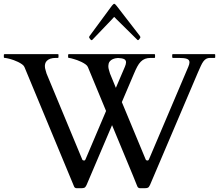

<svg xmlns="http://www.w3.org/2000/svg" viewBox="-24 -972 1154 1005"><path d="M562.5 -316.9 429.2 -3.9Q423.8 7.8 418 10.5Q412.1 13.2 400.9 13.2H377.9Q366.2 13.2 362.8 2L104 -621.1Q101.1 -628.4 91.6 -635.3Q82 -642.1 70.6 -647.7Q59.1 -653.3 48.1 -657.2Q37.1 -661.1 31.2 -662.6Q27.8 -663.6 22.9 -664.8Q18.1 -666 13.4 -667Q8.8 -668 4.9 -668.5Q1 -668.9 0 -668.9Q-3.9 -668.9 -3.9 -672.9V-684.6Q-3.9 -688.5 0 -688.5H278.3Q281.2 -688.5 281.7 -687.3Q282.2 -686 282.2 -684.6V-672.9Q282.2 -671.9 281.5 -670.4Q280.8 -668.9 278.3 -668.9H269.5Q250.5 -668.9 239 -664.6Q227.5 -660.2 221.2 -653.6Q214.8 -647 212.9 -639.6Q210.9 -632.3 210.9 -626.5Q210.9 -615.7 214.1 -606.4Q217.3 -597.2 219.7 -586.9L406.7 -136.7Q409.2 -131.8 416 -131.8Q418.9 -131.8 420.4 -133.3Q421.9 -134.8 423.3 -137.2L531.2 -391.1L436 -621.1Q433.1 -628.4 423.6 -635.3Q414.1 -642.1 402.6 -647.7Q391.1 -653.3 380.1 -657.2Q369.1 -661.1 363.3 -662.6Q356.4 -665 347.7 -667Q338.9 -668.9 336.4 -668.9Q332.5 -668.9 332.5 -672.9V-684.6Q332.5 -688.5 336.4 -688.5H783.7Q786.6 -688.5 787.1 -687Q787.6 -685.5 787.6 -684.6V-672.9Q787.6 -671.4 787.1 -670.2Q786.6 -668.9 783.7 -668.9H765.6Q748 -668.9 735.4 -664.1Q722.7 -659.2 712.6 -648.9Q702.6 -638.7 694.3 -623Q686 -607.4 677.2 -586.4L613.8 -437.5L738.8 -136.7Q741.2 -131.8 748 -131.8Q751 -131.8 752.4 -133.3Q753.9 -134.8 755.4 -137.2L961.9 -623Q967.8 -636.7 967.8 -646Q967.8 -658.7 954.8 -663.8Q941.9 -668.9 911.6 -668.9H881.3Q877.4 -668.9 877.4 -672.9V-684.6Q877.4 -685.5 877.9 -687Q878.4 -688.5 881.3 -688.5H1098.6Q1101.6 -688.5 1102.1 -687Q1102.5 -685.5 1102.5 -684.6V-672.9Q1102.5 -671.4 1102.1 -670.2Q1101.6 -668.9 1098.6 -668.9H1075.7Q1064 -668.9 1055.7 -664.3Q1047.4 -659.7 1040.5 -650.4Q1033.7 -641.1 1027.1 -626.7Q1020.5 -612.3 1012.2 -593.3L761.2 -3.9Q755.9 7.8 750 10.5Q744.1 13.2 732.9 13.2H710Q698.2 13.2 694.3 2.4L673.3 -49.8ZM635.7 -646Q635.7 -657.2 626 -662.4Q616.2 -667.5 593.8 -668.5Q577.1 -667.5 567.1 -662.8Q557.1 -658.2 551.8 -652.1Q546.4 -646 544.7 -638.9Q543 -631.8 543 -626.5Q543 -615.7 546.1 -606.4Q549.3 -597.2 551.8 -586.9L582.5 -512.2L629.9 -623Q635.7 -636.7 635.7 -646ZM584 -873Q582.5 -874.5 578.6 -878.9Q574.7 -883.3 573.7 -883.3Q572.8 -883.3 569.1 -878.9Q565.4 -874.5 564 -873L459.5 -763.7Q458.5 -762.7 457 -762.2Q455.6 -761.7 454.6 -761.7Q453.1 -761.7 451.2 -763.7Q449.2 -765.6 447.3 -768.3Q445.3 -771 443.8 -773.4Q442.4 -775.9 442.4 -777.3Q442.4 -779.8 445.8 -784.7L562 -942.4Q564.9 -945.3 568.1 -948.7Q571.3 -952.1 573.7 -952.1Q576.2 -952.1 579.8 -948.7Q583.5 -945.3 586.4 -941.4L707.5 -784.7Q710.9 -779.3 710.9 -777.3Q710.9 -775.9 709.5 -773.4Q708 -771 706.1 -768.3Q704.1 -765.6 702.1 -763.7Q700.2 -761.7 698.7 -761.7Q696.8 -761.7 694.8 -763.7Z"/></svg>

Font: Kurinto Book Core
Style: Regular
Weight: 400
Designer: Kurinto was developed by Clint Goss from a range of fonts that are compatible with the SIL Open Font License Version 1.1
Foundry: Clinton F. Goss
Version: Version 2.196; July 25, 2020